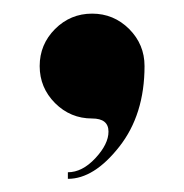

<svg xmlns="http://www.w3.org/2000/svg" viewBox="-20 -157 274 286"><path d="M195.3 -58.6Q195.3 13.7 157.7 61.5Q120.1 109.4 81.1 109.4V99.6Q102.5 99.6 122.1 78.6Q141.6 57.6 141.6 39.1Q141.6 19.5 117.2 19.5Q85 19.5 62 -3.4Q39.1 -26.4 39.1 -58.6Q39.1 -90.8 62 -113.8Q85 -136.7 117.2 -136.7Q149.4 -136.7 172.4 -113.8Q195.3 -90.8 195.3 -58.6Z"/></svg>

Font: spinweradC
Style: Bold
Weight: 700
Width: 7
Version: Version 0.3